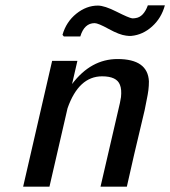

<svg xmlns="http://www.w3.org/2000/svg" viewBox="-20 -703 640 722"><path d="M220 -566 215 -572Q229 -621 267 -651.5Q305 -682 348 -682Q373 -682 418.5 -659Q464 -636 477 -634Q486 -634 490 -635Q520 -639 536 -683H600Q587 -635 552 -603.5Q517 -572 474 -568Q468 -567 454 -569Q429 -572 389 -594Q349 -616 336 -616Q297 -616 282 -566ZM67 -1 176 -474H271L251 -387Q322 -481 422 -481Q536 -481 540 -397Q540 -380 538 -364Q536 -348 531 -324.5Q526 -301 524 -289Q478 -97 457 -1H358L431 -316Q433 -324 435 -338Q438 -367 431 -384Q419 -416 364 -416Q276 -416 234 -296L166 -1Z"/></svg>

Font: Coval
Style: Italic
Weight: 400
Foundry: Context Ltd
Version: Version 001.000